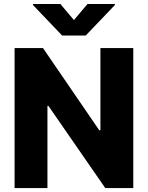

<svg xmlns="http://www.w3.org/2000/svg" viewBox="-20 -950 747 970"><path d="M653.3 0H511.7L224.6 -415H219.7V0H53.7V-707H197.3L481.4 -292H487.3V-707H653.3ZM353.5 -848.6 421.9 -929.7H560.5V-924.8L413.1 -770.5H293.9L146.5 -924.8V-929.7H285.2Z"/></svg>

Font: Pretendard JP ExtraBold
Style: Regular
Weight: 800
Designer: Base glyphs from Inter by Rasmus Andersson; Hangeul glyphs from Noto Sans CJK(Source Han Sans) by Jang Soo-young and Kan
Foundry: Kil Hyung-jin
Version: Version 1.309